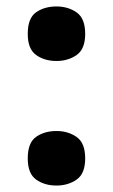

<svg xmlns="http://www.w3.org/2000/svg" viewBox="-20 -567 351 595"><path d="M155 -378Q118 -378 92 -396.5Q66 -415 66 -462Q66 -511 92 -529Q118 -547 155 -547Q191 -547 217.5 -528.5Q244 -510 244 -462Q244 -415 217.5 -396.5Q191 -378 155 -378ZM155 8Q118 8 92 -10.5Q66 -29 66 -76Q66 -125 92 -143Q118 -161 155 -161Q191 -161 217.5 -142.5Q244 -124 244 -76Q244 -29 217.5 -10.5Q191 8 155 8Z"/></svg>

Font: Noto Serif Tibetan ExtraBold
Style: Regular
Weight: 800
Version: Version 2.103